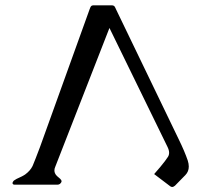

<svg xmlns="http://www.w3.org/2000/svg" viewBox="-20 -706 762 734"><path d="M191.4 -68.8Q188 -61.5 188 -54.7Q188 -49.3 189.9 -44.4Q192.9 -37.1 199 -32Q205.1 -26.9 210 -22.5Q215.3 -17.6 215.3 -12.7Q215.3 -11.7 214.8 -10.3Q213.4 -6.8 209 -2.9Q204.6 0 200.2 0H34.7Q30.8 0 28.8 -2.9Q27.8 -4.4 27.8 -5.9Q27.8 -8.3 29.3 -10.3Q30.8 -14.6 35.2 -17.1Q42 -22 53 -26.6Q64 -31.2 75.7 -38.6Q95.7 -53.2 104.5 -71.3Q113.3 -91.8 132.8 -143.6L317.4 -656.2Q318.8 -660.6 322.5 -670.4Q326.2 -680.2 327.6 -681.6Q330.6 -685.5 335.4 -685.5H409.2Q413.1 -685.5 417 -682.6Q420.4 -678.2 423.8 -669.9L663.1 -173.8Q686 -127 697.8 -92.3Q701.7 -80.1 701.7 -69.3Q701.7 -50.3 689 -37.1L648.9 3.9Q643.1 8.8 638.2 8.8Q633.8 8.8 629.9 5.4L569.3 -40.5L593.3 -68.4Q612.8 -91.8 622.1 -106.4Q626.5 -113.3 626.5 -122.1Q626.5 -132.3 620.1 -145L398.4 -599.1Z"/></svg>

Font: Caudex
Style: Regular
Weight: 400
Version: Version 1.04